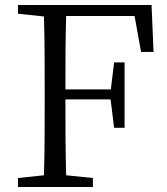

<svg xmlns="http://www.w3.org/2000/svg" viewBox="-20 -749 669 769"><path d="M519 -685 545 -541H595L587 -729H52V-694L156 -683C159 -587 159 -489 159 -392V-337C159 -239 159 -142 156 -47L52 -36V0H352V-36L245 -47C242 -143 242 -241 242 -351H423L437 -237H479V-499H437L424 -391H242C242 -493 242 -591 245 -685Z"/></svg>

Font: Noto Serif CJK JP
Style: Regular
Weight: 400
Designer: Ryoko NISHIZUKA 西塚涼子 (kana & ideographs); Frank Grießhammer (Latin, Greek & Cyrillic); Wenlong ZHANG 张文龙 (bopomofo); San
Foundry: Adobe Systems Incorporated
Version: Version 1.000;PS 1;hotconv 16.6.53;makeotf.lib2.5.65590